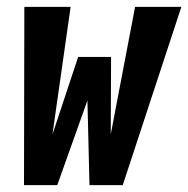

<svg xmlns="http://www.w3.org/2000/svg" viewBox="-20 -540 549 560"><path d="M50 0 51 -520H186L133 -148L208 -374H304L303 -148L374 -520H509L338 0H241L235 -247L147 0Z"/></svg>

Font: Iosevka SS18 Heavy
Style: Italic
Weight: 900
Italic angle: -9°
Monospace: yes
Designer: Belleve Invis
Foundry: Belleve Invis
Version: Version 25.1.1; ttfautohint (v1.8.4)